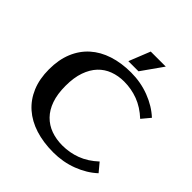

<svg xmlns="http://www.w3.org/2000/svg" viewBox="-241 -1081 1273 1273"><g transform="rotate(45 395.0 -445.0)"><path d="M470 -55Q538 -55 600.5 -78.5Q663 -102 720 -155L770 -95Q713 -42 632 -11Q551 20 460 20Q366 20 290.5 -4Q215 -28 161.5 -75Q108 -122 79 -191Q50 -260 50 -350Q50 -440 78.5 -509Q107 -578 159.5 -625Q212 -672 286 -696Q360 -720 450 -720Q541 -720 622 -689Q703 -658 760 -605L710 -545Q653 -598 590.5 -621.5Q528 -645 460 -645Q406 -645 359 -627.5Q312 -610 278 -574Q244 -538 224.5 -482.5Q205 -427 205 -350Q205 -273 224.5 -217.5Q244 -162 279.5 -126Q315 -90 363.5 -72.5Q412 -55 470 -55ZM585 -910 479 -760H384L444 -910Z"/></g></svg>

Font: Prosto One
Style: Regular
Weight: 400
Designer: Pavel Emelyanov and Jovanny lemonad
Foundry: Pavel Emelyanov and Jovanny Lemonad
Version: Version 1.001